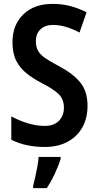

<svg xmlns="http://www.w3.org/2000/svg" viewBox="-20 -744 505 985"><path d="M429 -201Q429 -138 402.5 -90.5Q376 -43 326.5 -16.5Q277 10 210 10Q162 10 119 1Q76 -8 38 -27V-147Q78 -125 123 -111.5Q168 -98 209 -98Q258 -98 283 -125Q308 -152 308 -191Q308 -233 282.5 -259.5Q257 -286 192 -319Q150 -341 116.5 -367.5Q83 -394 63.5 -432Q44 -470 44 -528Q44 -617 100.5 -671Q157 -725 252 -724Q299 -724 342 -712.5Q385 -701 424 -681L388 -577Q352 -596 318.5 -606Q285 -616 253 -616Q210 -616 187 -593Q164 -570 164 -533Q164 -504 175 -484Q186 -464 211 -446.5Q236 -429 280 -406Q353 -368 391 -322Q429 -276 429 -201ZM291 71Q280 107 261 147.5Q242 188 220 221H150V209Q155 191 161 164Q167 137 172 109Q177 81 178 61H291Z"/></svg>

Font: Noto Sans Condensed SemiBold
Style: Regular
Weight: 600
Width: 3
Designer: Monotype Design Team
Foundry: Monotype Imaging Inc.
Version: Version 2.013; ttfautohint (v1.8.4.7-5d5b)